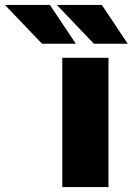

<svg xmlns="http://www.w3.org/2000/svg" viewBox="-187 -757 537 777"><path d="M-17 -580 -167 -737H15L120 -580ZM193 -580 43 -737H225L330 -580ZM65 0V-523H252V0Z"/></svg>

Font: Tomorrow
Style: Bold
Weight: 700
Designer: Tony de Marco, Monica Rizzolli
Foundry: Just in Type
Version: Version 2.002